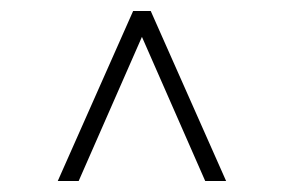

<svg xmlns="http://www.w3.org/2000/svg" viewBox="-20 -722 516 349"><path d="M391 -393 254 -702H222L85 -393H123L238 -655L353 -393Z"/></svg>

Font: Absans
Style: Regular
Weight: 400
Designer: Valerio Monopoli
Version: Version 1.200;Glyphs 3.2 (3217)